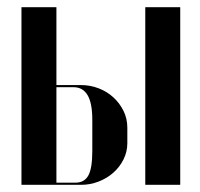

<svg xmlns="http://www.w3.org/2000/svg" viewBox="-20 -515 557 535"><path d="M137.2 -278V-495H39.8V0H206.2Q231.2 0 254.6 -9Q278 -18 295.9 -33.9Q313.8 -49.8 324.2 -70.9Q334.8 -92 334.8 -116V-159Q334.8 -184.8 324 -206.4Q313.2 -228 295.5 -244.1Q277.8 -260.2 254.4 -269.1Q231 -278 205.5 -278ZM237.2 -94.5Q237.2 -45.8 226.1 -25.9Q215 -6 190.2 -6H137.2V-272H185.2Q210.8 -272 224 -249.9Q237.2 -227.8 237.2 -181ZM384.8 -495V0H482.2V-495Z"/></svg>

Font: Moniqa Black
Style: Regular
Weight: 900
Designer: Rajesh Rajput
Foundry: Rajesh Rajput
Version: Version 1.000